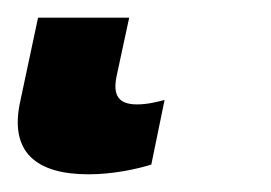

<svg xmlns="http://www.w3.org/2000/svg" viewBox="-40 43 306 217"><path d="M60 240C88 240 115 234 131 229L146 156C138 158 127 161 115 161C94 161 87 151 92 128L106 63H3L-17 157C-30 215 1 240 60 240Z"/></svg>

Font: Noto Sans SemiBold
Style: Italic
Weight: 600
Italic angle: -12°
Designer: Monotype Design Team
Foundry: Monotype Imaging Inc.
Version: Version 2.013